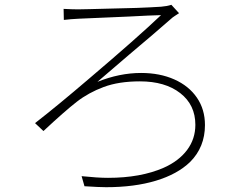

<svg xmlns="http://www.w3.org/2000/svg" viewBox="-20 -747 1040 800"><path d="M305 -708Q332 -708 355 -709L432 -711Q557 -713 651 -719Q676 -721 694 -727L726 -692L709 -681Q698 -674 692 -668Q625 -609 519 -520L386 -406Q478 -443 568 -443Q646 -443 706.5 -416Q767 -389 800.5 -340Q834 -291 834 -226Q834 -134 772 -72Q719 -21 629.5 6Q540 33 422 33Q394 33 332 29L320 -13Q387 -6 430 -6Q566 -6 662 -48Q725 -76 759.5 -122Q794 -168 794 -227Q794 -310 731 -359Q668 -408 563 -408Q475 -408 412 -384.5Q349 -361 300 -323Q251 -285 161 -201L126 -234Q220 -307 352 -420Q551 -589 651 -684L595 -682L516 -678L307 -669L276 -667L246 -664L245 -710Q283 -708 305 -708Z"/></svg>

Font: Merged Yaku Han JP ExtraLight
Style: Regular
Weight: 250
Designer: Ryoko NISHIZUKA 西塚涼子 (kana, bopomofo & ideographs); Paul D. Hunt (Latin, Greek & Cyrillic); Sandoll Communications 산돌커뮤니
Foundry: Adobe
Version: Version 2.004